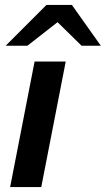

<svg xmlns="http://www.w3.org/2000/svg" viewBox="-20 -757 428 777"><path d="M21 0 120 -508H246L147 0ZM310 -572 199 -681 168 -737H271L388 -572ZM3 -572 168 -737H271L228 -679L91 -572Z"/></svg>

Font: REM Medium
Style: Italic
Weight: 500
Italic angle: -11°
Designer: Octavio Pardo
Foundry: Ashler Design
Version: Version 1.005;gftools[0.9.28]